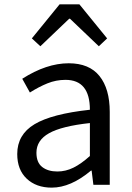

<svg xmlns="http://www.w3.org/2000/svg" viewBox="-20 -847 603 880"><path d="M59 -141Q59 -230 138 -277.5Q217 -325 392 -344Q392 -481 280 -481Q237 -481 197.5 -465Q158 -449 117 -423L82 -486Q193 -557 295 -557Q389 -557 436 -498.5Q483 -440 483 -334V0H408L400 -65H397Q304 13 217 13Q146 13 102.5 -28Q59 -69 59 -141ZM392 -132V-283Q263 -269 205 -236.5Q147 -204 147 -147Q147 -102 173.5 -81.5Q200 -61 243 -61Q281 -61 316.5 -78.5Q352 -96 392 -132ZM253 -827H344L471 -671L433 -635L301 -761H297L165 -635L126 -671Z"/></svg>

Font: Merged Yaku Han JP
Style: Regular
Weight: 400
Designer: Ryoko NISHIZUKA 西塚涼子 (kana, bopomofo & ideographs); Paul D. Hunt (Latin, Greek & Cyrillic); Sandoll Communications 산돌커뮤니
Foundry: Adobe
Version: Version 2.004